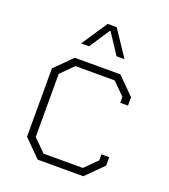

<svg xmlns="http://www.w3.org/2000/svg" viewBox="-129 -789 775 882"><g transform="rotate(20 258.5 -348.0)"><path d="M75 -82V-416L157 -498H380L462 -416V-375H424V-404L365 -463H173L113 -403V-95L173 -35H365L424 -94V-123H462V-82L380 0H157ZM246 -696H290L374 -570H335L270 -669H266L201 -570H162Z"/></g></svg>

Font: Chakra Petch ExtraLight
Style: Regular
Weight: 275
Designer: Katatrad Aksorn Co.,Ltd.
Foundry: Cadson Demak Co.,Ltd.
Version: Version 1.000; ttfautohint (v1.6)